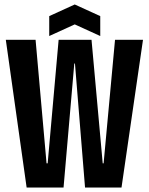

<svg xmlns="http://www.w3.org/2000/svg" viewBox="-20 -838 665 858"><path d="M99 0 6 -660H139L188 -108H193L242 -660H389L439 -108H443L494 -660H619L523 0H360L315 -554H312L264 0ZM200 -677V-766L314 -818L428 -766V-677L314 -729Z"/></svg>

Font: Bricolage Grotesque 96pt Condensed SemiBold
Style: Regular
Weight: 600
Width: 3
Designer: Mathieu Triay
Foundry: Atelier Triay
Version: Version 1.001; ttfautohint (v1.8.4.7-5d5b);gftools[0.9.33.de